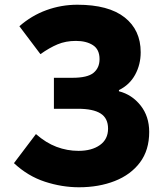

<svg xmlns="http://www.w3.org/2000/svg" viewBox="-20 -778 687 812"><path d="M314 14Q242 14 170 -9.5Q98 -33 39 -88L132 -211Q174 -174 219 -157Q264 -140 312 -140Q368 -140 402.5 -164.5Q437 -189 437 -234Q437 -278 405.5 -298Q374 -318 309 -318H208V-449H286Q350 -449 375.5 -470Q401 -491 401 -528Q401 -569 373 -587Q345 -605 301 -605Q258 -605 223.5 -590.5Q189 -576 151 -549L62 -667Q113 -712 176 -735Q239 -758 307 -758Q439 -758 507 -704.5Q575 -651 575 -557Q575 -505 551.5 -462Q528 -419 483 -397V-392Q538 -378 574.5 -332Q611 -286 611 -220Q611 -143 572 -91Q533 -39 465.5 -12.5Q398 14 314 14Z"/></svg>

Font: Source Han Sans TC Heavy
Style: Regular
Weight: 900
Designer: Ryoko NISHIZUKA Ë•øÂ°öÊ∂ºÂ≠ê (kana, bopomofo & ideographs); Paul D. Hunt (Latin, Greek & Cyrillic); Sandoll Communicatio
Foundry: Adobe
Version: Version 2.004;hotconv 1.0.118;makeotfexe 2.5.65603